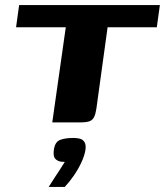

<svg xmlns="http://www.w3.org/2000/svg" viewBox="-20 -480 647 753"><path d="M55 -460H607L595 -373H402L358 -54Q355 -33 349 -21Q343 -9 331 -4.5Q319 0 295 0H185L238 -373H43ZM171 253Q184 232 194 217Q204 202 213.5 187.5Q223 173 234 155Q231 155 226.5 154.5Q222 154 219 154Q206 152 197 143Q188 134 191 109Q195 77 215 69Q235 61 268 61Q282 61 293.5 64Q305 67 311.5 77.5Q318 88 315 109Q311 132 298.5 158.5Q286 185 269 209.5Q252 234 234 253Z"/></svg>

Font: Genos Thin
Style: Bold Italic
Weight: 700
Italic angle: -8°
Version: Version 1.010